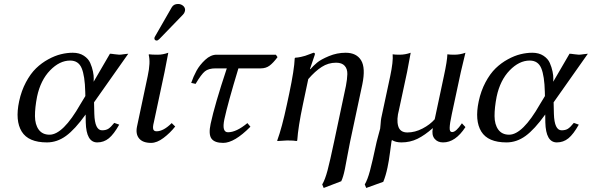

<svg xmlns="http://www.w3.org/2000/svg" viewBox="-20 -703 2962 961"><path d="M450.7 -190.9 452.1 -132.8Q454.6 -50.8 490.7 -50.8Q509.8 -50.8 522 -58.3Q534.2 -65.9 551.8 -87.9L576.7 -79.1Q549.8 -31.2 524.7 -10.7Q499.5 9.8 466.8 9.8Q411.6 9.8 409.2 -90.8L408.7 -129.9Q355 -55.2 310.3 -22.7Q265.6 9.8 214.8 9.8Q122.1 9.8 88.6 -44.7Q55.2 -99.1 75.7 -195.8Q86.9 -248.5 109.9 -291.5Q132.8 -334.5 160.6 -361.3Q188.5 -388.2 221.7 -406.2Q254.9 -424.3 285.2 -431.6Q315.4 -439 344.2 -439Q377 -439 399.7 -424.1Q422.4 -409.2 431.6 -387.9Q440.9 -366.7 445.3 -345.2Q449.7 -323.7 449.2 -309.1L448.7 -293.9L530.3 -434.1Q537.6 -434.1 553.7 -431.6Q569.8 -429.2 577.1 -429.2Q585 -429.2 600.3 -431.6Q615.7 -434.1 622.1 -434.1ZM407.2 -222.2 406.7 -243.2Q404.8 -322.8 388.9 -361.3Q373 -399.9 331.1 -399.9Q278.3 -399.9 230.7 -350.8Q183.1 -301.8 165.5 -219.2Q154.8 -164.1 155 -121.8Q155.3 -79.6 173.8 -54.2Q192.4 -28.8 228 -28.8Q295.4 -28.8 382.3 -181.2Z M871.1 -683.1Q886.7 -683.1 897.7 -672.9Q908.7 -662.6 905.8 -647.9Q903.3 -637.2 896 -629.9L777.8 -507.8Q770 -500 764.2 -500Q758.3 -500 755.1 -503.9Q752 -507.8 752.9 -513.2Q753.4 -516.6 757.3 -522.9L839.4 -666Q849.1 -683.1 871.1 -683.1ZM719.2 -321.8Q734.4 -391.6 724.1 -429.2L726.6 -431.2Q738.3 -429.2 770 -429.2Q794.9 -429.2 822.3 -439Q810.5 -375 803.7 -342.8L750 -90.8Q744.1 -68.4 746.8 -57.1Q749.5 -45.9 763.7 -45.9Q798.3 -45.9 839.4 -86.9L856.9 -69.8Q831.1 -37.1 798.3 -12.5Q765.6 12.2 736.3 12.2Q694.8 12.2 676.3 -10Q657.7 -32.2 666 -70.8Z M1064 -429.2H1360.8L1369.1 -417Q1347.7 -388.2 1329.3 -374.5Q1311 -360.8 1285.2 -360.8H1173.3Q1120.1 -185.5 1103 -106Q1089.4 -41 1121.1 -41Q1163.1 -41 1218.3 -86.9L1233.4 -68.8Q1153.3 12.2 1097.2 12.2Q1054.2 12.2 1038.6 -9Q1022.9 -30.3 1034.2 -83Q1054.7 -179.2 1115.2 -360.8H1059.6Q1023.9 -360.8 1005.6 -345.9Q987.3 -331.1 959 -283.2L937 -288.1Q947.8 -319.8 963.6 -348.9Q979.5 -377.9 1007.1 -403.6Q1034.7 -429.2 1064 -429.2Z M1533.7 -356.9Q1547.9 -373.5 1566.9 -389.4Q1585.9 -405.3 1626.2 -422.1Q1666.5 -439 1710 -439Q1764.2 -439 1787.4 -401.1Q1810.5 -363.3 1793.5 -280.8L1732.4 5.9Q1726.6 32.7 1718.3 79.3Q1710 126 1706.1 144Q1697.8 184.1 1688 204.1L1600.1 237.8L1592.8 220.2Q1606.9 196.8 1619.4 149.9Q1631.8 103 1652.3 5.9L1711.4 -272.9Q1717.8 -306.2 1718.5 -332Q1719.2 -357.9 1705.3 -373.5Q1691.4 -389.2 1662.1 -389.2Q1623 -389.2 1590.1 -367.9Q1557.1 -346.7 1522.9 -307.1L1496.1 -180.2Q1472.2 -67.4 1467.8 0L1464.8 2.9Q1451.7 0 1417.5 0L1368.2 2.9L1367.7 0Q1391.1 -63.5 1416 -180.2L1427.7 -234.9Q1453.1 -355 1455.1 -411.1L1457.5 -414.1Q1472.2 -415 1486.3 -418.2Q1500.5 -421.4 1507.3 -423.6Q1514.2 -425.8 1530 -431.9Q1545.9 -438 1548.8 -439Q1558.1 -439 1555.7 -429.2L1531.2 -356.9Z M2286.6 -342.8 2241.2 -130.9Q2235.8 -105.5 2233.4 -90.1Q2231 -74.7 2230.7 -63Q2230.5 -51.3 2233.6 -46.6Q2236.8 -42 2243.2 -42Q2262.7 -42 2292 -85.9L2309.6 -66.9Q2259.3 10.3 2197.3 9.8Q2169.9 9.8 2154.8 -9Q2139.6 -27.8 2146.5 -62Q2106.4 -26.4 2069.6 -8.3Q2032.7 9.8 1989.3 9.8Q1960 9.8 1941.9 -2Q1941.9 -2 1940.9 0Q1939.9 2.4 1939.5 4.9Q1938.5 9.8 1932.4 57.4Q1926.3 105 1919.4 136.2Q1911.1 175.8 1898.4 207L1813 237.8L1805.7 220.2Q1819.8 196.3 1831.5 152.8Q1843.3 109.4 1865.2 6.8Q1868.2 -7.3 1874.5 -28.3Q1880.9 -49.3 1882.8 -59.1Q1883.8 -63.5 1885 -82.5Q1886.2 -101.6 1888.2 -111.8L1933.1 -321.8Q1948.7 -395.5 1945.3 -431.2Q1957 -429.2 1979.5 -429.2Q2008.3 -429.2 2035.6 -439Q2023.9 -375 2017.6 -342.8L1977.1 -153.8Q1963.9 -105 1972.9 -72.5Q1981.9 -40 2019 -40Q2057.1 -40 2094.7 -59.6Q2132.3 -79.1 2155.8 -106L2201.7 -321.8Q2218.3 -398.4 2219.2 -431.2Q2231 -429.2 2253.9 -429.2Q2282.7 -429.2 2309.6 -439Q2293.5 -374.5 2286.6 -342.8Z M2751 -190.9 2752.4 -132.8Q2754.9 -50.8 2791 -50.8Q2810.1 -50.8 2822.3 -58.3Q2834.5 -65.9 2852.1 -87.9L2877 -79.1Q2850.1 -31.2 2825 -10.7Q2799.8 9.8 2767.1 9.8Q2711.9 9.8 2709.5 -90.8L2709 -129.9Q2655.3 -55.2 2610.6 -22.7Q2565.9 9.8 2515.1 9.8Q2422.4 9.8 2388.9 -44.7Q2355.5 -99.1 2376 -195.8Q2387.2 -248.5 2410.2 -291.5Q2433.1 -334.5 2460.9 -361.3Q2488.8 -388.2 2522 -406.2Q2555.2 -424.3 2585.4 -431.6Q2615.7 -439 2644.5 -439Q2677.2 -439 2700 -424.1Q2722.7 -409.2 2731.9 -387.9Q2741.2 -366.7 2745.6 -345.2Q2750 -323.7 2749.5 -309.1L2749 -293.9L2830.6 -434.1Q2837.9 -434.1 2854 -431.6Q2870.1 -429.2 2877.4 -429.2Q2885.3 -429.2 2900.6 -431.6Q2916 -434.1 2922.4 -434.1ZM2707.5 -222.2 2707 -243.2Q2705.1 -322.8 2689.2 -361.3Q2673.3 -399.9 2631.3 -399.9Q2578.6 -399.9 2531 -350.8Q2483.4 -301.8 2465.8 -219.2Q2455.1 -164.1 2455.3 -121.8Q2455.6 -79.6 2474.1 -54.2Q2492.7 -28.8 2528.3 -28.8Q2595.7 -28.8 2682.6 -181.2Z"/></svg>

Font: Linux Biolinum
Style: Italic
Weight: 400
Italic angle: -12°
Designer: Philipp H. Poll
Foundry: Philipp H. Poll
Version: Version 1.1.3 ; ttfautohint (v0.9)